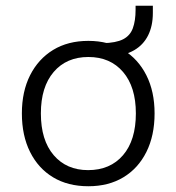

<svg xmlns="http://www.w3.org/2000/svg" viewBox="-20 -639 613 667"><path d="M287 8Q216 8 164.5 -23Q113 -54 84.5 -111Q56 -168 56 -245Q56 -321 84.5 -377.5Q113 -434 164.5 -465.5Q216 -497 287 -497Q357 -497 408.5 -465.5Q460 -434 488.5 -377.5Q517 -321 517 -245Q517 -168 488.5 -111Q460 -54 408.5 -23Q357 8 287 8ZM286 -48Q363 -48 407.5 -100Q452 -152 452 -245Q452 -337 407.5 -389Q363 -441 287 -441Q211 -441 166.5 -389Q122 -337 122 -245Q122 -152 166.5 -100Q211 -48 286 -48ZM368 -443 337 -465V-489Q383 -490 407.5 -502.5Q432 -515 441.5 -541Q451 -567 451 -605V-619H511V-594Q511 -549 494.5 -516Q478 -483 446 -464.5Q414 -446 368 -443Z"/></svg>

Font: Nunito Sans 10pt Light
Style: Regular
Weight: 300
Designer: Vernon Adams
Foundry: Vernon Adams
Version: Version 3.101;gftools[0.9.27]